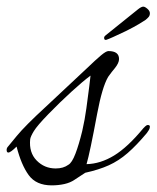

<svg xmlns="http://www.w3.org/2000/svg" viewBox="-41 -557 472 579"><path d="M115 2Q68 2 45.5 -29Q23 -60 9 -115Q-9 -97 -16 -97Q-21 -97 -21 -105Q-21 -111 -16 -116Q-16 -116 9.5 -147Q35 -178 96 -234L222 -352Q248 -377 263.5 -390Q279 -403 286 -403Q318 -403 318 -379Q318 -367 305 -351Q295 -339 290.5 -332.5Q286 -326 285 -325Q267 -294 252 -214Q241 -155 233 -117Q225 -79 220 -62Q262 -63 303 -88Q344 -113 391 -170Q393 -172 397 -176Q401 -180 405 -180Q411 -180 411 -175Q411 -170 408 -165Q405 -160 402 -156Q371 -119 344 -95.5Q317 -72 287 -58.5Q257 -45 216 -36L184 -15Q171 -6 153 -2Q135 2 115 2ZM127 -49Q150 -49 165 -60Q176 -66 186.5 -93.5Q197 -121 207 -162Q215 -197 219.5 -230.5Q224 -264 228 -295L232 -329Q209 -312 174 -280Q139 -248 105 -213Q71 -178 61 -161.5Q51 -145 50 -137Q46 -97 69.5 -73Q93 -49 127 -49ZM280 -437Q273 -435 273 -443Q273 -447 277 -450L374 -528Q385 -537 391 -537Q396 -537 403.5 -530.5Q411 -524 411 -517Q411 -510 407 -505.5Q403 -501 398 -497Q392 -493 378 -484.5Q364 -476 338 -463Q315 -452 300.5 -445.5Q286 -439 280 -437Z"/></svg>

Font: Alex Brush
Style: Regular
Weight: 400
Designer: Robert E. Leuschke
Foundry: Robert E. Leuschke
Version: Version 1.111; ttfautohint (v1.8.4.7-5d5b)